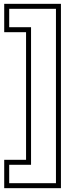

<svg xmlns="http://www.w3.org/2000/svg" viewBox="-20 -775 408 1002"><path d="M272 181V-729H28V-633H142V85H28V181ZM2 207V59H116V-607H2V-755H298V207Z"/></svg>

Font: CMG Sans Outline
Style: Outline
Weight: 700
Designer: Julieta Ulanovsky
Foundry: Julieta Ulanovsky
Version: Version 7.200